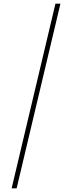

<svg xmlns="http://www.w3.org/2000/svg" viewBox="-20 -853 390 1039"><path d="M280 -833 43 166H70L307 -833Z"/></svg>

Font: Noto Sans Devanagari Condensed Thin
Style: Regular
Weight: 100
Width: 3
Designer: Jelle Bosma - Monotype Design Team
Foundry: Monotype Imaging Inc.
Version: Version 2.004